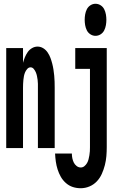

<svg xmlns="http://www.w3.org/2000/svg" viewBox="-20 -785 640 1018"><path d="M13 0V-530H102V-452Q106 -467 112 -481.5Q118 -496 127 -509Q136 -522 150 -530Q164 -538 179 -538Q195 -538 209 -529.5Q223 -521 232.5 -507Q242 -493 247.5 -478Q253 -463 257 -447.5Q261 -432 263.5 -416Q266 -400 267.5 -384Q269 -368 269.5 -352Q270 -336 270 -320V0H181V-320Q181 -330 181 -340.5Q181 -351 179.5 -361.5Q178 -372 176 -382Q174 -392 170 -401.5Q166 -411 159 -419.5Q152 -428 142 -428Q132 -428 124.5 -419.5Q117 -411 113 -401.5Q109 -392 107 -382Q105 -372 104 -361.5Q103 -351 102.5 -340.5Q102 -330 102 -320V0ZM486 -595Q472 -595 459.5 -603Q447 -611 440.5 -624Q434 -637 431.5 -651.5Q429 -666 429 -680Q429 -694 431.5 -708.5Q434 -723 440.5 -736Q447 -749 459.5 -757Q472 -765 486 -765Q501 -765 513.5 -757Q526 -749 532.5 -736Q539 -723 541.5 -708.5Q544 -694 544 -680Q544 -666 541.5 -651.5Q539 -637 532.5 -624Q526 -611 513.5 -603Q501 -595 486 -595ZM408 213Q386 213 366 206.5Q346 200 329.5 185.5Q313 171 302.5 152.5Q292 134 285.5 113.5Q279 93 276 72Q273 51 272 29H361Q361 42 363.5 54Q366 66 371 76.5Q376 87 386 95Q396 103 408 103Q419 103 427.5 96Q436 89 441.5 79.5Q447 70 449.5 59.5Q452 49 454 38Q456 27 456.5 16.5Q457 6 457 -5V-420H379V-530H546V-5Q546 19 544 43Q542 67 536 90.5Q530 114 520 136.5Q510 159 493.5 176.5Q477 194 454.5 203.5Q432 213 408 213Z"/></svg>

Font: Iosevka Curly XBdEx
Style: Regular
Weight: 800
Width: 7
Monospace: yes
Designer: Belleve Invis
Foundry: Belleve Invis
Version: Version 11.1.0; ttfautohint (v1.8.3)